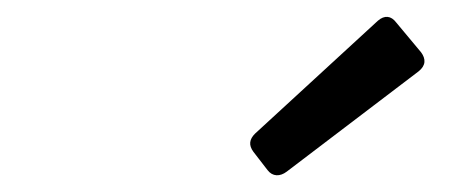

<svg xmlns="http://www.w3.org/2000/svg" viewBox="-20 -791 558 226"><path d="M278.3 -612.3 294.9 -590.8C300.8 -583 309.6 -583 317.4 -588.9L472.7 -707C481.4 -713.9 481.4 -721.7 475.6 -729.5L446.3 -764.6C440.4 -772.5 432.6 -773.4 424.8 -766.6L280.3 -633.8C273.4 -627 272.5 -620.1 278.3 -612.3Z"/></svg>

Font: Ed Sans Neue
Style: Italic
Weight: 400
Italic angle: -11°
Designer: Stephen Hutchings
Version: Version 1.004;PS 001.004;hotconv 1.0.88;makeotf.lib2.5.64775